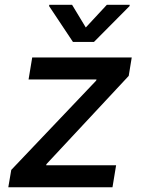

<svg xmlns="http://www.w3.org/2000/svg" viewBox="-20 -787 592 807"><path d="M14.9 0H452.8L468 -92.3H174L175.4 -97.3L521 -468L533.7 -545.5H115.4L100.1 -453.1H385.7L384.2 -448.2L27.3 -72.8ZM186.4 -761.4 286.6 -610.8H375L524.5 -761.4L525.2 -766.7H429L340.6 -671.5L283 -766.7H187.1Z"/></svg>

Font: Margiela Sans Medium
Style: Italic
Weight: 500
Italic angle: -9.39999°
Designer: Stefan Endress, Andreas Faust
Version: Version 1.100;FEAKit 1.0